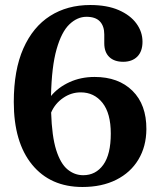

<svg xmlns="http://www.w3.org/2000/svg" viewBox="-20 -733 636 766"><path d="M340 -713Q407 -713 453.5 -692.8Q500 -672.5 524.2 -639.2Q548.5 -606 548.5 -566.5Q548.5 -528 527.8 -507.2Q507 -486.5 471.5 -486.5Q435.5 -486.5 415.8 -505.8Q396 -525 396 -560.5V-595.5Q396 -629 378.5 -647.5Q361 -666 325 -666Q288.5 -666 257 -636Q225.5 -606 205.8 -536.8Q186 -467.5 183.5 -350Q212 -384.5 257.2 -405.2Q302.5 -426 357.5 -426Q452.5 -426 508.5 -370.8Q564.5 -315.5 564 -217.5Q563.5 -148.5 532.2 -96.5Q501 -44.5 443.8 -15.8Q386.5 13 309 13Q181 13 108 -76.2Q35 -165.5 35 -326Q35 -453.5 73.2 -539.8Q111.5 -626 180 -669.5Q248.5 -713 340 -713ZM302 -364.5Q264 -364.5 231.8 -342.2Q199.5 -320 184 -284Q187 -189 204.2 -134.5Q221.5 -80 249.5 -57Q277.5 -34 312 -34Q362 -34 392 -75.5Q422 -117 422 -200Q422 -281 388.8 -322.8Q355.5 -364.5 302 -364.5Z"/></svg>

Font: Fraunces 72pt S050 SemiBold
Style: Regular
Weight: 600
Version: Version 1.000; ttfautohint (v1.8.3)